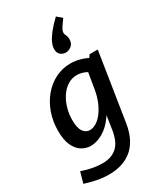

<svg xmlns="http://www.w3.org/2000/svg" viewBox="-266 -965 1106 1302"><g transform="rotate(-30 287.0 -313.5)"><path d="M185 241Q138 241 90.5 231.5Q43 222 0 208L24 123Q66 138 107 145.5Q148 153 181 153Q227 153 257.5 139.5Q288 126 307 104Q326 82 336 54.5Q346 27 351 0L378 -178L417 -239Q398 -156 358 -100.5Q318 -45 269 -17Q220 11 175 11Q136 11 103 -10Q70 -31 50.5 -74.5Q31 -118 31 -188Q31 -261 53.5 -325.5Q76 -390 117 -439Q158 -488 213 -515.5Q268 -543 332 -543Q373 -543 416.5 -529.5Q460 -516 504 -486L453 -498L476 -532H540L457 -2Q446 66 420.5 113Q395 160 358.5 188Q322 216 277.5 228.5Q233 241 185 241ZM222 -85Q245 -85 270.5 -99.5Q296 -114 319 -143.5Q342 -173 360.5 -216Q379 -259 388 -317L411 -456L430 -417Q404 -436 379 -444.5Q354 -453 329 -453Q290 -453 257.5 -432.5Q225 -412 201 -376.5Q177 -341 164 -296Q151 -251 151 -202Q151 -141 171 -113Q191 -85 222 -85ZM406 -868 445 -835Q419 -800 407 -780.5Q395 -761 395 -747Q395 -734 402 -722Q409 -710 409 -689Q409 -656 388 -639Q367 -622 343 -622Q321 -622 303 -636.5Q285 -651 285 -682Q285 -704 297 -731Q309 -758 335.5 -792Q362 -826 406 -868Z"/></g></svg>

Font: Bitter Thin SemiBold
Style: Italic
Weight: 600
Italic angle: -9°
Version: Version 2.002